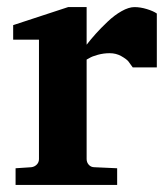

<svg xmlns="http://www.w3.org/2000/svg" viewBox="-20 -520 472 541"><path d="M421.9 -330.1H354Q346.7 -340.8 341.6 -347.2Q336.4 -353.5 321.8 -361.8Q307.1 -370.1 289.1 -370.1Q272 -370.1 255.9 -365.7Q239.7 -361.3 231.9 -356.4L224.1 -352.1V-71.8Q224.1 -62.5 230.2 -55.7Q236.3 -48.8 246.1 -48.8L310.1 -45.9V1H23.9V-45.9L67.9 -48.8Q77.1 -49.8 83.5 -56.2Q89.8 -62.5 89.8 -71.8V-408.2H17.1V-449.2L171.9 -500H224.1V-394Q235.8 -409.2 249.8 -424.8Q263.7 -440.4 283 -458.7Q302.2 -477.1 322.5 -488.5Q342.8 -500 358.9 -500Q375.5 -500 393.8 -494.4Q412.1 -488.8 421.9 -481.9Z"/></svg>

Font: Veleka
Style: Bold
Weight: 700
Designer: Stefan Peev, Context Ltd, 2016; SIL International, 1997-2014.
Foundry: Stefan Peev, Context Ltd, 2016
Version: Version 1.000